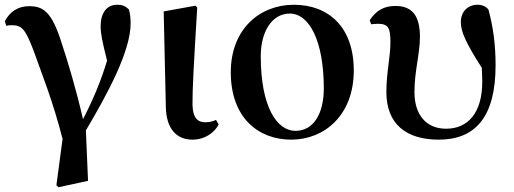

<svg xmlns="http://www.w3.org/2000/svg" viewBox="-20 -571 2159 807"><path d="M7 -462C12 -465 26 -465 30 -465C70 -465 86 -451 120 -361C152 -271 203 -145 243 13L217 208L226 216L350 189L341 -23C430 -173 529 -355 529 -472C529 -497 527 -512 522 -531C509 -544 496 -551 472 -551C429 -551 403 -517 403 -461C403 -430 409 -400 430 -316C405 -233 374 -158 329 -70C299 -199 266 -309 241 -384C198 -525 160 -545 102 -545C56 -545 21 -522 0 -481Z M789 16C844 16 884 -17 899 -48L888 -67C874 -61 861 -57 843 -57C813 -57 790 -73 789 -132C789 -203 794 -292 809 -540L801 -547L668 -523L677 -124C678 -31 721 16 789 16Z M1204 16C1343 16 1467 -86 1467 -275C1467 -456 1362 -551 1215 -551C1073 -551 950 -450 950 -267C950 -78 1064 16 1204 16ZM1222 -21C1143 -21 1076 -123 1076 -335C1076 -438 1123 -514 1198 -514C1280 -514 1341 -399 1341 -199C1341 -97 1300 -21 1222 -21Z M1540 -469C1547 -470 1563 -471 1569 -471C1613 -471 1621 -452 1621 -393C1621 -331 1604 -267 1604 -184C1604 -49 1688 16 1824 16C1977 16 2063 -78 2063 -297C2063 -384 2053 -456 2033 -531C2022 -544 2007 -551 1987 -551C1948 -551 1917 -524 1917 -478C1917 -440 1935 -395 2005 -286C2006 -265 2007 -246 2007 -228C2007 -94 1945 -30 1855 -30C1770 -30 1722 -90 1722 -184C1722 -273 1745 -344 1745 -416C1745 -504 1713 -546 1642 -546C1594 -546 1561 -527 1534 -486Z"/></svg>

Font: Source Han Serif
Style: Bold
Weight: 700
Designer: Ryoko NISHIZUKA 西塚涼子 (kana & ideographs); Frank Grießhammer (Latin, Greek & Cyrillic); Wenlong ZHANG 张文龙 (bopomofo); San
Foundry: Adobe Systems Incorporated
Version: Version 1.001;PS 1.001;hotconv 16.6.54;makeotf.lib2.5.65590